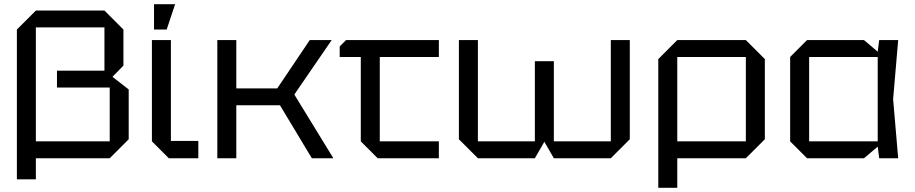

<svg xmlns="http://www.w3.org/2000/svg" viewBox="-20 -750 4335 910"><path d="M565 -610V-439L513 -386L590 -326V-90L500 0H90V-80H500V-335H250V-415H475V-620H150V100H60V-610L150 -700H475Z M700 -560H790V-82H920V0H780L700 -80ZM710 -610V-730H810L770 -610Z M1010 0V-560H1100V-331H1294L1448 -560H1552L1375 -302L1560 0H1458L1307 -251H1100V0Z M1690 -80V-480H1590V-530L1620 -560H2060V-480H1780V-80H2060V0H1770Z M2605 -460V-80H2875V-560H2965V-90L2875 0H2605L2560 -78L2515 0H2245L2155 -90V-560H2245V-80H2515V-460Z M3100 140V-470L3190 -560H3515L3605 -470V-90L3515 0H3190V140ZM3515 -480H3190V-80H3515Z M3805 0 3725 -80V-480L3805 -560H4075L4140 -505L4147 -560H4237L4213 -280L4237 0H4147L4140 -55L4075 0ZM3815 -80H4140V-480H3815Z"/></svg>

Font: Tektur
Style: Regular
Weight: 400
Designer: Adam Jagosz
Foundry: Adam Jagosz
Version: Version 1.005;gftools[0.9.30]